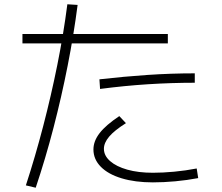

<svg xmlns="http://www.w3.org/2000/svg" viewBox="-20 -826 1040 898"><path d="M101 41Q145 -94 182 -236Q219 -378 248 -522Q277 -666 295 -806L343 -803Q325 -664 296.5 -519Q268 -374 230.5 -229.5Q193 -85 147 52ZM695 27Q612 27 549 8Q486 -11 451.5 -46Q417 -81 417 -127Q417 -166 446 -203.5Q475 -241 538 -283L569 -250Q515 -216 490.5 -187Q466 -158 466 -130Q466 -98 495 -72.5Q524 -47 575.5 -32.5Q627 -18 695 -18Q742 -18 795 -23Q848 -28 900 -38L907 7Q854 17 799.5 22Q745 27 695 27ZM85 -623V-667H765V-623ZM445 -455Q559 -468 669.5 -475.5Q780 -483 891 -483V-439Q782 -439 672.5 -432Q563 -425 448 -410Z"/></svg>

Font: M PLUS 1 Light
Style: Regular
Weight: 300
Designer: Coji Morishita
Foundry: UNDERFOREST DESIGN
Version: Version 1.001